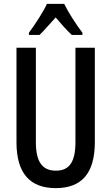

<svg xmlns="http://www.w3.org/2000/svg" viewBox="-20 -960 574 990"><path d="M311 -940H222C203 -899 163 -837 129 -791V-780H184C207 -802 236 -836 267 -870C296 -836 324 -804 350 -780H405V-791C371 -836 333 -895 311 -940ZM469 -227V-714H369V-227C369 -121 335 -80 268 -80C201 -80 165 -122 165 -226V-714H65V-226C65 -65 136 10 267 10C400 10 469 -65 469 -227Z"/></svg>

Font: Noto Sans Lao ExtraCondensed Medium
Style: Regular
Weight: 500
Width: 2
Designer: Monotype Design Team
Foundry: Monotype Imaging Inc.
Version: Version 2.003